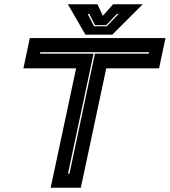

<svg xmlns="http://www.w3.org/2000/svg" viewBox="-20 -878 794 898"><path d="M217 0 336 -558.5H89.5L119.5 -700H754L724 -558.5H477L358 0ZM298 -66H305L424 -627H675.5L677 -634H168.5L167 -627H417.5ZM379.5 -716 297.5 -858H436L461 -804L509 -858H647.5L505.5 -716ZM420 -755H479.5L534.5 -813H526.5L477 -760.5H424.5L397.5 -813H390Z"/></svg>

Font: Tourney Expanded ExtraBold
Style: Italic
Weight: 800
Width: 7
Italic angle: -12°
Designer: Tyler Finck
Foundry: Etcetera Type Co
Version: Version 1.010; ttfautohint (v1.8.3)